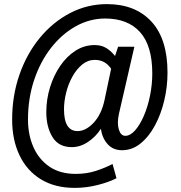

<svg xmlns="http://www.w3.org/2000/svg" viewBox="-20 -720 878 933"><path d="M39 -139Q39 -255 74.5 -357Q110 -459 173.5 -536Q237 -613 320.5 -656.5Q404 -700 500 -700Q637 -700 715.5 -615.5Q794 -531 794 -367Q794 -298 778 -231Q762 -164 732.5 -109.5Q703 -55 662.5 -22.5Q622 10 573 10Q530 10 503.5 -19Q477 -48 470 -94Q446 -56 408 -30.5Q370 -5 329 -5Q265 -5 235 -54Q205 -103 205 -175Q205 -237 223 -295.5Q241 -354 273 -400.5Q305 -447 347.5 -474Q390 -501 440 -501Q473 -501 496.5 -486.5Q520 -472 539 -448L554 -493H633L558 -167Q548 -121 557.5 -90.5Q567 -60 589 -60Q613 -60 636.5 -86.5Q660 -113 679 -157Q698 -201 709 -255Q720 -309 720 -363Q720 -498 660.5 -564Q601 -630 491 -630Q416 -630 348.5 -592.5Q281 -555 228.5 -488Q176 -421 146 -331.5Q116 -242 116 -139Q116 -65 142.5 -5Q169 55 220.5 90Q272 125 348 125Q401 125 445.5 110.5Q490 96 527 77L546 146Q512 164 456.5 178.5Q401 193 343 193Q247 193 179 151.5Q111 110 75 35Q39 -40 39 -139ZM291 -189Q291 -83 357 -83Q397 -83 435 -123.5Q473 -164 488 -234L520 -386Q491 -429 441 -429Q407 -429 379.5 -406.5Q352 -384 332 -348Q312 -312 301.5 -270Q291 -228 291 -189Z"/></svg>

Font: Radio Canada Condensed
Style: Italic
Weight: 400
Width: 3
Italic angle: -12°
Designer: Charles Daoud, Etienne Aubert Bonn, Alexandre Saumier Demers, Jacques Le Bailly
Foundry: Radio-Canada
Version: Version 2.104; ttfautohint (v1.8.4.7-5d5b);gftools[0.9.28.de